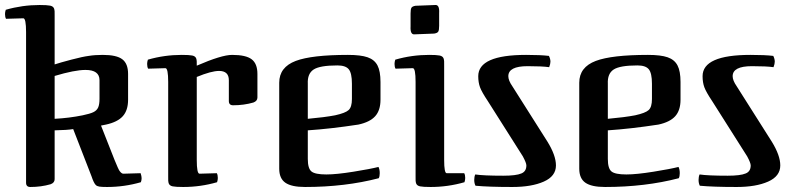

<svg xmlns="http://www.w3.org/2000/svg" viewBox="-32 -733 3160 766"><path d="M72 -605V-4Q72 13 89 13Q132 13 170 2Q186 -4 186 -18V-213Q237 -214 260 -218L333 -30Q342 -3 350 5Q355 10 364.5 11.5Q374 13 395 13Q464 13 530 -6Q533 -14 533 -22Q533 -30 529 -42L460 -40Q453 -40 445 -51Q440 -58 425 -95L371 -232L391 -236Q437 -246 458 -269.5Q479 -293 479 -335V-438Q479 -479 456 -496.5Q433 -514 378 -514Q346 -514 322 -510Q298 -507 252.5 -495Q207 -483 186 -476V-670Q187 -691 183.5 -699.5Q180 -708 168 -710.5Q156 -713 126 -713Q57 -713 -9 -694Q-12 -685 -12 -677Q-12 -665 -8 -658L61 -660Q72 -660 72 -605ZM309 -454Q365 -454 365 -413V-339Q365 -316 359.5 -304Q354 -292 340.5 -285.5Q327 -279 298 -273Q244 -262 186 -259V-430Q266 -454 309 -454Z M639 -406V-30Q638 -9 641.5 -0.5Q645 8 657 10.5Q669 13 699 13Q768 13 834 -6Q837 -15 837 -23Q837 -35 833 -42L764 -40Q753 -40 753 -95V-426Q811 -450 842 -450Q881 -450 881 -413V-330Q881 -313 898 -313Q941 -313 979 -324Q995 -330 995 -344V-438Q995 -479 972 -496.5Q949 -514 894 -514Q852 -514 753 -471Q754 -492 750.5 -500.5Q747 -509 735 -511.5Q723 -514 693 -514Q624 -514 558 -495Q555 -486 555 -478Q555 -466 559 -459L628 -461Q639 -461 639 -406Z M1270 -37Q1225 -37 1210.5 -49Q1196 -61 1196 -99V-213Q1287 -219 1398 -236Q1444 -246 1465 -269.5Q1486 -293 1486 -335V-406Q1486 -449 1474 -472Q1462 -495 1434.5 -504.5Q1407 -514 1356 -514Q1212 -514 1148 -490Q1082 -465 1082 -403V-60Q1082 -21 1106.5 -4Q1131 13 1185 13Q1345 13 1479 -22Q1483 -29 1483 -42Q1483 -57 1478 -67Q1447 -59 1378.5 -48Q1310 -37 1270 -37ZM1314 -472Q1347 -472 1359.5 -456.5Q1372 -441 1372 -399V-338Q1372 -306 1359 -294Q1346 -282 1305 -273Q1263 -265 1196 -259V-399Q1194 -439 1219 -455.5Q1244 -472 1314 -472Z M1622 -596 1700 -599Q1713 -601 1716.5 -607Q1720 -613 1720 -630V-681Q1722 -715 1704 -713L1626 -710Q1613 -708 1609.5 -702Q1606 -696 1606 -679V-628Q1604 -594 1622 -596ZM1824 -23Q1824 -35 1820 -42H1750Q1740 -42 1740 -95V-471Q1741 -492 1737.5 -500.5Q1734 -509 1722 -511.5Q1710 -514 1680 -514Q1611 -514 1545 -495Q1542 -486 1542 -478Q1542 -466 1546 -459L1615 -461Q1626 -461 1626 -406V-30Q1625 -9 1628.5 -0.5Q1632 8 1644 10.5Q1656 13 1686 13Q1755 13 1821 -6Q1824 -15 1824 -23Z M2012 13Q2089 13 2137.5 -8.5Q2186 -30 2186 -73Q2186 -113 2152 -168L2012 -389Q1996 -412 1996 -429Q1996 -469 2073 -469Q2131 -469 2159 -465Q2164 -478 2164 -487Q2164 -498 2158 -510Q2125 -514 2067 -514Q1876 -514 1876 -429Q1876 -404 1883 -385Q1890 -366 1914 -330L2054 -109Q2068 -83 2068 -73Q2068 -49 2048 -41Q2027 -32 1976 -32Q1897 -32 1864 -37Q1860 -28 1860 -15Q1860 -2 1865 8Q1918 13 2012 13Z M2467 -37Q2422 -37 2407.5 -49Q2393 -61 2393 -99V-213Q2484 -219 2595 -236Q2641 -246 2662 -269.5Q2683 -293 2683 -335V-406Q2683 -449 2671 -472Q2659 -495 2631.5 -504.5Q2604 -514 2553 -514Q2409 -514 2345 -490Q2279 -465 2279 -403V-60Q2279 -21 2303.5 -4Q2328 13 2382 13Q2542 13 2676 -22Q2680 -29 2680 -42Q2680 -57 2675 -67Q2644 -59 2575.5 -48Q2507 -37 2467 -37ZM2511 -472Q2544 -472 2556.5 -456.5Q2569 -441 2569 -399V-338Q2569 -306 2556 -294Q2543 -282 2502 -273Q2460 -265 2393 -259V-399Q2391 -439 2416 -455.5Q2441 -472 2511 -472Z M2907 13Q2984 13 3032.5 -8.5Q3081 -30 3081 -73Q3081 -113 3047 -168L2907 -389Q2891 -412 2891 -429Q2891 -469 2968 -469Q3026 -469 3054 -465Q3059 -478 3059 -487Q3059 -498 3053 -510Q3020 -514 2962 -514Q2771 -514 2771 -429Q2771 -404 2778 -385Q2785 -366 2809 -330L2949 -109Q2963 -83 2963 -73Q2963 -49 2943 -41Q2922 -32 2871 -32Q2792 -32 2759 -37Q2755 -28 2755 -15Q2755 -2 2760 8Q2813 13 2907 13Z"/></svg>

Font: Federant
Style: Regular
Weight: 400
Designer: Olexa M. Volochay, Alexei Vanyashin, Otto Ludwig Naegele
Foundry: Cyreal (www.cyreal.org)
Version: Version 1.011; ttfautohint (v1.4.1)